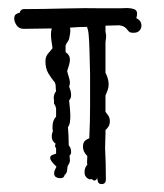

<svg xmlns="http://www.w3.org/2000/svg" viewBox="-20 -374 414 486"><path d="M227 82 226 77Q223 83 219 83Q216 83 212 79Q208 82 201 77Q194 72 194 62Q194 58 195 53.5Q196 49 200 44L201 43Q200 38 200.5 32.5Q201 27 201 21Q190 10 190 -2Q190 -13 195 -17.5Q200 -22 206 -24V-25Q208 -64 208 -105.5Q208 -147 208 -186Q208 -189 207.5 -206.5Q207 -224 206.5 -246Q206 -268 204.5 -285Q203 -302 200 -304L202 -306Q191 -306 179.5 -305.5Q168 -305 157 -304Q158 -302 158 -297Q158 -292 157 -286.5Q156 -281 155 -276Q154 -272 151 -268Q148 -264 146 -259V-242Q157 -235 157 -223Q157 -216 154.5 -208.5Q152 -201 150 -194L151 -190Q157 -172 157 -164Q157 -161 155 -155Q157 -150 158.5 -144.5Q160 -139 160 -133Q160 -125 155 -120V-119Q156 -109 157 -99Q158 -89 158 -79Q158 -72 157 -65Q156 -58 152 -52Q153 -41 153.5 -29Q154 -17 154 -6Q156 -4 158 0Q160 4 160 11Q160 14 159 16Q158 18 156 20Q156 23 156.5 26Q157 29 157 32Q157 36 155 40Q153 44 151 47L150 56Q149 66 144 68Q142 77 134 77Q117 77 117 65Q117 60 119 56Q121 52 123 48Q107 33 107 26Q107 21 111 19Q115 17 122 15V1Q117 -4 121 -10Q111 -17 111 -28Q111 -36 114 -42Q113 -45 113 -48Q113 -51 113 -54Q113 -69 122 -79V-100Q121 -103 120 -106Q119 -109 117 -111Q116 -117 117 -120Q116 -122 116 -126Q116 -136 122 -143Q121 -149 121 -155Q121 -161 119 -165Q109 -177 102 -189Q95 -201 95 -219Q95 -230 101 -237.5Q107 -245 113 -252Q112 -260 110.5 -269Q109 -278 109 -287Q109 -291 109.5 -294.5Q110 -298 111 -302L40 -301Q28 -301 22 -310Q16 -319 16 -327Q16 -335 20.5 -338Q25 -341 30 -342Q32 -351 41 -351Q85 -351 141.5 -352.5Q198 -354 241 -353H281Q286 -353 297 -353.5Q308 -354 317.5 -351.5Q327 -349 327 -340Q327 -337 326.5 -334Q326 -331 325 -328Q338 -322 338 -309Q338 -302 333 -296.5Q328 -291 318 -291Q309 -291 306 -294.5Q303 -298 298.5 -303Q294 -308 282 -310Q274 -310 265 -309.5Q256 -309 247 -309V-293Q248 -290 248.5 -285.5Q249 -281 248 -275Q248 -273 247.5 -271Q247 -269 247 -267V-190Q250 -184 252.5 -176.5Q255 -169 255 -160Q255 -153 252.5 -146Q250 -139 247 -132V-91Q250 -87 254 -81.5Q258 -76 258 -67Q258 -59 254.5 -53.5Q251 -48 247 -45V-35Q247 -27 246.5 -18Q246 -9 246 1Q247 19 247.5 38.5Q248 58 248 80Q248 92 237 92Q228 92 227 82Z"/></svg>

Font: Are You Serious
Style: Regular
Weight: 400
Designer: Robert E. Leuschke
Foundry: Robert E. Leuschke
Version: Version 1.100